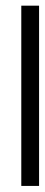

<svg xmlns="http://www.w3.org/2000/svg" viewBox="-20 -645 154 660"><path d="M53.2 -5.9H114.3V-625.5H53.2Z"/></svg>

Font: Meera New
Style: Regular
Weight: 400
Designer: Hussain K H
Foundry: RIT
Version: 1.4.1